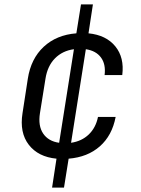

<svg xmlns="http://www.w3.org/2000/svg" viewBox="-20 -710 640 870"><path d="M216 140 236 9Q153 1 110.5 -54Q68 -109 82 -197L106 -353Q120 -444 178 -498Q236 -552 326 -559L347 -690H401L381 -559Q461 -551 502.5 -500Q544 -449 534 -370H454Q460 -419 437.5 -449.5Q415 -480 369 -487L302 -63Q350 -70 382 -100.5Q414 -131 424 -180H504Q488 -96 432.5 -47Q377 2 291 9L270 140ZM161 -197Q152 -140 175.5 -105Q199 -70 248 -63L315 -487Q263 -480 229 -445.5Q195 -411 186 -353Z"/></svg>

Font: JetBrains Mono NL Light
Style: Italic
Weight: 300
Italic angle: -9°
Designer: Philipp Nurullin, Konstantin Bulenkov
Foundry: JetBrains
Version: Version 2.304; ttfautohint (v1.8.4.7-5d5b)